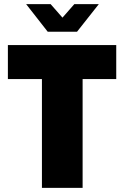

<svg xmlns="http://www.w3.org/2000/svg" viewBox="-20 -905 599 925"><path d="M182 0V-524H18V-688H540V-524H378V0ZM106 -885H224L303 -795H259L338 -885H456L351 -752H210Z"/></svg>

Font: Archivo Condensed Black
Style: Regular
Weight: 900
Width: 3
Designer: Hector Gatti
Foundry: Omnibus-Type
Version: Version 2.001